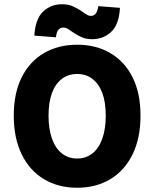

<svg xmlns="http://www.w3.org/2000/svg" viewBox="-20 -874 728 906"><path d="M344 12Q255 12 187.5 -28.5Q120 -69 82.5 -145.5Q45 -222 45 -328Q45 -435 82.5 -509.5Q120 -584 187.5 -623.5Q255 -663 344 -663Q433 -663 500.5 -623.5Q568 -584 605.5 -509.5Q643 -435 643 -328Q643 -222 605.5 -145.5Q568 -69 500.5 -28.5Q433 12 344 12ZM344 -126Q386 -126 416.5 -150.5Q447 -175 463 -220.5Q479 -266 479 -328Q479 -391 463 -434.5Q447 -478 416.5 -501.5Q386 -525 344 -525Q302 -525 271.5 -501.5Q241 -478 225 -434.5Q209 -391 209 -328Q209 -266 225 -220.5Q241 -175 271.5 -150.5Q302 -126 344 -126ZM415 -689Q388 -689 368 -697.5Q348 -706 332 -716.5Q316 -727 303.5 -735.5Q291 -744 279 -744Q266 -744 256.5 -734.5Q247 -725 244 -698L142 -706Q147 -785 183.5 -819.5Q220 -854 273 -854Q300 -854 320.5 -845.5Q341 -837 357 -826.5Q373 -816 385.5 -807.5Q398 -799 409 -799Q422 -799 431 -809Q440 -819 444 -845L546 -837Q542 -759 505 -724Q468 -689 415 -689Z"/></svg>

Font: Source Sans 3 ExtraLight ExtraBold
Style: Regular
Weight: 800
Version: Version 3.052;hotconv 1.1.0;makeotfexe 2.6.0